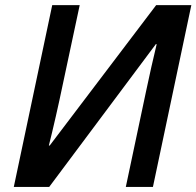

<svg xmlns="http://www.w3.org/2000/svg" viewBox="-20 -734 771 754"><path d="M34.2 0 185.1 -713.9H293L212.9 -338.4Q207 -311.5 199.5 -278.3Q191.9 -245.1 184.6 -214.4Q177.2 -183.6 171.9 -162.6H175.3L593.3 -713.9H731.4L580.6 0H474.1L553.7 -376Q563.5 -421.9 574.2 -470.2Q585 -518.6 595.2 -560.1L592.3 -561L173.3 0Z"/></svg>

Font: Open Sans SemiBold
Style: Italic
Weight: 600
Italic angle: -12°
Designer: Monotype Design Team
Foundry: Monotype Imaging Inc.
Version: Version 3.003; ttfautohint (v1.8.4)